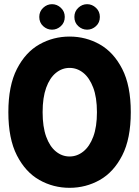

<svg xmlns="http://www.w3.org/2000/svg" viewBox="-20 -887 666 919"><path d="M20 -350Q20 -477 61 -557Q102 -637 168.5 -674.5Q235 -712 313 -712Q391 -712 457.5 -674.5Q524 -637 565 -557Q606 -477 606 -350Q606 -223 565 -143Q524 -63 457.5 -25.5Q391 12 313 12Q235 12 168.5 -25.5Q102 -63 61 -143Q20 -223 20 -350ZM184 -350Q184 -280 201 -233Q218 -186 247.5 -162Q277 -138 313 -138Q349 -138 379 -162Q409 -186 426.5 -233Q444 -280 444 -350Q444 -421 426 -468Q408 -515 378.5 -538.5Q349 -562 313 -562Q277 -562 247.5 -538Q218 -514 201 -467Q184 -420 184 -350ZM229 -745Q205 -745 186.5 -762Q168 -779 168 -806Q168 -832 186.5 -849.5Q205 -867 229 -867Q253 -867 271.5 -849.5Q290 -832 290 -806Q290 -779 271.5 -762Q253 -745 229 -745ZM397 -745Q373 -745 354.5 -762Q336 -779 336 -806Q336 -832 354.5 -849.5Q373 -867 397 -867Q421 -867 439.5 -849.5Q458 -832 458 -806Q458 -779 439.5 -762Q421 -745 397 -745Z"/></svg>

Font: Phudu Light
Style: Bold
Weight: 700
Version: Version 1.005;gftools[0.9.23]